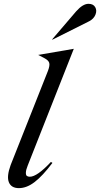

<svg xmlns="http://www.w3.org/2000/svg" viewBox="-20 -970 519 996"><path d="M362.8 -716.8 124 -111.8Q114.7 -88.9 114.3 -75.4Q113.8 -62 119.1 -57.6Q124.5 -53.2 134.8 -53.2Q172.4 -53.2 244.1 -129.9L252 -125Q201.2 -57.6 159.9 -25.9Q118.7 5.9 78.1 5.9Q38.6 5.9 26.1 -24.4Q13.7 -54.7 35.2 -113.8L229 -603Q239.3 -630.4 235.4 -643.8Q231.4 -657.2 210.9 -668L178.2 -685.1ZM250 -765.1 375 -911.1Q409.7 -950.2 439 -950.2Q463.9 -950.2 473.9 -932.9Q483.9 -915.5 475.1 -893.8Q466.3 -872.1 442.9 -859.9L253.9 -765.1Z"/></svg>

Font: Redaction
Style: Italic
Weight: 400
Designer: Jeremy Mickel / Forest Young
Foundry: MCKL
Version: Version 2.001;hotconv 1.0.113;makeotfexe 2.5.65598 DEVELOPME